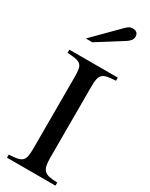

<svg xmlns="http://www.w3.org/2000/svg" viewBox="-238 -974 798 1019"><g transform="rotate(30 161.0 -464.0)"><path d="M204 -905Q218 -919 226.5 -923.5Q235 -928 246 -928Q281 -928 281 -896Q281 -873 251 -854L97 -757H57ZM11 0V-19Q42 -20 61.5 -24Q81 -28 91 -37.5Q101 -47 104.5 -65Q108 -83 108 -112V-551Q108 -581 105 -598Q102 -615 91.5 -624.5Q81 -634 62 -637.5Q43 -641 11 -643V-662H308V-643Q276 -641 257 -637.5Q238 -634 227.5 -624Q217 -614 213.5 -596.5Q210 -579 210 -551V-112Q210 -84 214 -66.5Q218 -49 228.5 -38.5Q239 -28 258 -24Q277 -20 308 -19V0Z"/></g></svg>

Font: STIXGeneralUnicodeRegular
Style: Regular
Weight: 400
Designer: MicroPress Inc., with final additions and corrections provided by Coen Hoffman, Elsevier (retired)
Version: Version 1.1.0